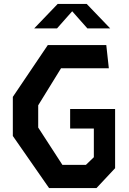

<svg xmlns="http://www.w3.org/2000/svg" viewBox="-20 -960 660 980"><path d="M230.5 0H472.5L567.5 -101.5V-403.5H338V-304H459V-157.5L418.5 -118.5H298.5L175 -309V-422.5L291.5 -611.5H535.5L522.5 -730H224L45.5 -465.5V-266ZM154.5 -815H271L348.5 -902.5L426 -815H542.5L422.5 -940H274.5Z"/></svg>

Font: Monaspace Krypton SemiBold
Style: Regular
Weight: 600
Designer: Riley Cran & the Lettermatic Team
Foundry: Lettermatic
Version: Version 1.200 (Monaspace Krypton)